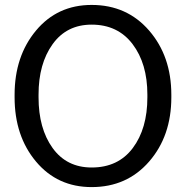

<svg xmlns="http://www.w3.org/2000/svg" viewBox="-20 -741 746 771"><path d="M668 -350.1Q668 -194.8 578.9 -92.3Q489.7 10.3 348.1 10.3Q210.4 10.3 124.5 -92.3Q38.6 -194.8 38.6 -350.1V-360.4Q38.6 -515.1 124.5 -618.2Q210.4 -721.2 348.1 -721.2Q489.7 -721.2 578.9 -618.2Q668 -515.1 668 -360.4ZM571.8 -361.3Q571.8 -485.4 512.5 -563.7Q453.1 -642.1 348.1 -642.1Q247.6 -642.1 191.2 -563.5Q134.8 -484.9 134.8 -361.3V-350.1Q134.8 -225.1 191.2 -146.7Q247.6 -68.4 348.1 -68.4Q454.6 -68.4 513.2 -146.5Q571.8 -224.6 571.8 -350.1Z"/></svg>

Font: TypoPRO Roboto Slab
Style: Regular
Weight: 400
Designer: Google
Version: Version 1.100263; 2013; ttfautohint (v0.94.20-1c74) -l 8 -r 